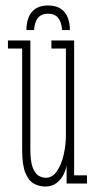

<svg xmlns="http://www.w3.org/2000/svg" viewBox="-20 -671 349 702"><path d="M145.5 11Q124 11 104.5 0.8Q85 -9.5 73 -38.5Q61 -67.5 61 -123.5V-493.5H9V-523H91V-125.5Q91 -82 99.2 -59.5Q107.5 -37 120.5 -29Q133.5 -21 147.5 -21Q171.5 -21 188 -45Q204.5 -69 212.8 -105Q221 -141 221 -177.5V-493.5H168V-523H251V-30H298V0H223.5V-67.5Q221.5 -51.5 212.5 -33.2Q203.5 -15 187 -2Q170.5 11 145.5 11ZM155.5 -651Q184 -651 201.8 -639.2Q219.5 -627.5 227.5 -607.2Q235.5 -587 235.5 -561H207Q205 -590.5 192.5 -605.8Q180 -621 155.5 -621Q131.5 -621 119 -605.8Q106.5 -590.5 104.5 -561H76.5Q76.5 -587 84.5 -607.2Q92.5 -627.5 110 -639.2Q127.5 -651 155.5 -651Z"/></svg>

Font: Imbue Thin
Style: Regular
Weight: 100
Designer: Tyler Finck
Foundry: Etcetera Type Company
Version: Version 1.102